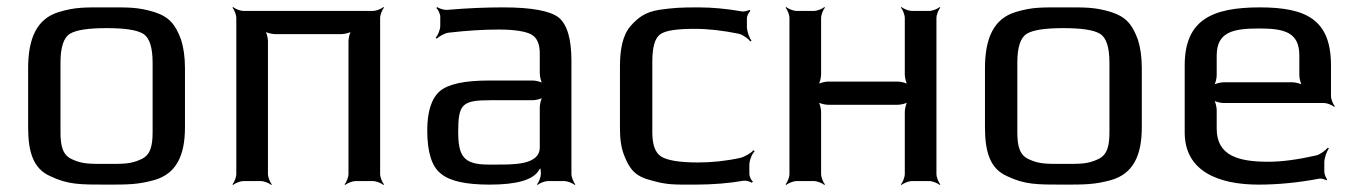

<svg xmlns="http://www.w3.org/2000/svg" viewBox="-20 -515 3864 546"><path d="M506 -321C506 -353 502 -380 495 -402C479 -445 462 -467 418 -481C371 -495 346 -494 283 -494C220 -494 195 -495 148 -481C84 -462 60 -405 60 -321V-153C60 -82 75 -35 123 -14C173 10 207 10 283 10C344 10 372 10 419 -3C481 -21 506 -72 506 -153V-321ZM414 -140C414 -100 408 -74 381 -62C351 -48 330 -49 283 -49C236 -49 215 -48 185 -62C158 -74 152 -100 152 -140V-336C152 -381 161 -408 179 -419C197 -430 232 -435 283 -435C334 -435 369 -430 387 -419C405 -408 414 -381 414 -336V-140Z M1061 -20V-464C1061 -473 1067 -488 1072 -493L1070 -495C1065 -490 1050 -484 1041 -484H672C663 -484 648 -490 643 -495L641 -493C646 -488 652 -473 652 -464V-20C652 -11 646 4 641 9L643 11C648 6 663 0 672 0H722C731 0 746 6 751 11L753 9C748 4 742 -11 742 -20V-398C742 -407 738 -424 733 -429L731 -427C736 -422 753 -418 762 -418H951C960 -418 977 -422 982 -427L980 -429C975 -424 971 -407 971 -398V-20C971 -11 965 4 960 9L962 11C967 6 982 0 991 0H1041C1050 0 1065 6 1070 11L1072 9C1067 4 1061 -11 1061 -20Z M1605 -20V-342C1605 -404 1593 -445 1569 -465C1545 -484 1492 -494 1411 -494C1363 -494 1310 -492 1252 -487C1243 -486 1228 -491 1223 -495L1221 -492C1226 -488 1232 -475 1232 -467V-442C1232 -430 1225 -414 1219 -408L1222 -405C1228 -411 1243 -420 1255 -422C1307 -428 1355 -431 1398 -431C1443 -431 1474 -426 1491 -417C1507 -408 1515 -390 1515 -363V-306C1515 -297 1519 -280 1524 -275L1526 -277C1521 -282 1504 -286 1495 -286H1370C1301 -286 1255 -276 1231 -256C1207 -235 1195 -198 1195 -144C1195 -82 1208 -41 1234 -21C1259 0 1305 10 1372 10C1449 10 1495 -3 1512 -30C1514 -34 1519 -38 1520 -41L1516 -42C1516 -39 1518 -31 1518 -27V-20C1518 -11 1512 4 1507 9L1509 11C1514 6 1529 0 1538 0H1585C1594 0 1609 6 1614 11L1616 9C1611 4 1605 -11 1605 -20ZM1283 -141C1283 -220 1295 -230 1376 -230H1495C1504 -230 1521 -234 1526 -239L1524 -241C1519 -236 1515 -219 1515 -210V-96C1515 -45 1439 -47 1387 -47H1369C1298 -47 1283 -71 1283 -141Z M2111 -20V-46C2111 -60 2119 -78 2126 -85L2123 -88C2116 -80 2098 -69 2085 -66C2044 -57 2004 -53 1965 -53C1912 -53 1877 -59 1860 -70C1843 -81 1835 -104 1835 -139V-339C1835 -380 1842 -406 1857 -417C1871 -428 1904 -433 1955 -433C1995 -433 2037 -428 2081 -419C2093 -416 2108 -405 2114 -397L2117 -399C2111 -407 2104 -426 2104 -439V-463C2104 -470 2110 -481 2114 -484L2111 -487C2107 -484 2094 -481 2087 -483C2047 -490 2006 -494 1966 -494C1915 -494 1897 -493 1854 -487C1814 -480 1796 -466 1774 -442C1751 -416 1743 -376 1743 -326V-148C1743 -118 1747 -93 1755 -73C1771 -32 1788 -13 1832 -2C1877 11 1897 10 1956 10C2008 10 2054 6 2094 -1C2101 -2 2114 1 2118 5L2121 1C2116 -2 2111 -13 2111 -20Z M2643 -20V-464C2643 -473 2649 -488 2654 -493L2652 -495C2647 -490 2632 -484 2623 -484H2573C2564 -484 2549 -490 2544 -495L2542 -493C2547 -488 2553 -473 2553 -464V-303C2553 -294 2557 -277 2562 -272L2564 -274C2559 -279 2542 -283 2533 -283H2335C2326 -283 2309 -279 2304 -274L2306 -272C2311 -277 2315 -294 2315 -303V-464C2315 -473 2321 -488 2326 -493L2324 -495C2319 -490 2304 -484 2295 -484H2245C2236 -484 2221 -490 2216 -495L2214 -493C2219 -488 2225 -473 2225 -464V-20C2225 -11 2219 4 2214 9L2216 11C2221 6 2236 0 2245 0H2295C2304 0 2319 6 2324 11L2326 9C2321 4 2315 -11 2315 -20V-197C2315 -206 2311 -223 2306 -228L2304 -226C2309 -221 2326 -217 2335 -217H2533C2542 -217 2559 -221 2564 -226L2562 -228C2557 -223 2553 -206 2553 -197V-20C2553 -11 2547 4 2542 9L2544 11C2549 6 2564 0 2573 0H2623C2632 0 2647 6 2652 11L2654 9C2649 4 2643 -11 2643 -20Z M3227 -321C3227 -353 3223 -380 3216 -402C3200 -445 3183 -467 3139 -481C3092 -495 3067 -494 3004 -494C2941 -494 2916 -495 2869 -481C2805 -462 2781 -405 2781 -321V-153C2781 -82 2796 -35 2844 -14C2894 10 2928 10 3004 10C3065 10 3093 10 3140 -3C3202 -21 3227 -72 3227 -153V-321ZM3135 -140C3135 -100 3129 -74 3102 -62C3072 -48 3051 -49 3004 -49C2957 -49 2936 -48 2906 -62C2879 -74 2873 -100 2873 -140V-336C2873 -381 2882 -408 2900 -419C2918 -430 2953 -435 3004 -435C3055 -435 3090 -430 3108 -419C3126 -408 3135 -381 3135 -336V-140Z M3563 -494C3426 -494 3349 -458 3349 -329V-138C3349 -28 3445 10 3559 10C3616 10 3674 4 3732 -7C3738 -8 3748 -5 3752 -2L3754 -5C3751 -8 3746 -20 3746 -26V-53C3746 -66 3753 -85 3759 -93L3756 -95C3750 -88 3735 -76 3723 -73C3670 -61 3625 -55 3587 -55C3502 -55 3440 -72 3440 -149V-202C3440 -211 3436 -228 3431 -233L3429 -231C3434 -226 3451 -222 3460 -222H3745C3754 -222 3769 -216 3774 -211L3776 -213C3771 -218 3765 -233 3765 -242V-329C3765 -458 3696 -494 3563 -494ZM3561 -434C3633 -434 3675 -423 3675 -357V-301C3675 -292 3679 -275 3684 -270L3686 -272C3681 -277 3664 -281 3655 -281H3460C3451 -281 3434 -277 3429 -272L3431 -270C3436 -275 3440 -292 3440 -301V-357C3440 -425 3488 -434 3561 -434Z"/></svg>

Font: Gamestation Storm
Style: Regular
Weight: 400
Designer: Jonas Hecksher
Foundry: Jonas Hecksher, Playtypeª, e-types AS
Version: Version 1.003